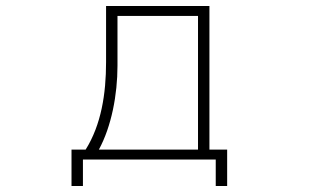

<svg xmlns="http://www.w3.org/2000/svg" viewBox="-20 -510 1040 639"><path d="M265 -12H218V109H256V21H698V109H736V-12H677V-490H333V-303C333 -198 317 -95 265 -12ZM639 -12H309C351 -89 371 -195 371 -291V-457H639Z"/></svg>

Font: LINE Seed JP_OTF Thin
Style: Regular
Weight: 250
Designer: LY Corporation & Fontrix & Fontworks
Version: Version 1.007